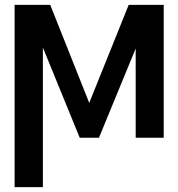

<svg xmlns="http://www.w3.org/2000/svg" viewBox="-20 -566 733 789"><path d="M346.7 -143.1 508.8 -545.9H652.8V0H537.6V-366.7L386.7 0H307.6L156.2 -370.6V203.1H40V-545.9H186.5Z"/></svg>

Font: Inter Tight Medium
Style: Regular
Weight: 500
Designer: Rasmus Andersson
Foundry: rsms
Version: Version 3.004; ttfautohint (v1.8.4.7-5d5b)